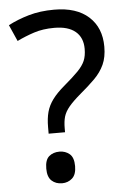

<svg xmlns="http://www.w3.org/2000/svg" viewBox="-53 -763 540 816"><g transform="rotate(-5 217.0 -355.0)"><path d="M140 -228Q140 -266 147.5 -293.5Q155 -321 173.5 -346Q192 -371 224 -398Q263 -431 284.5 -453Q306 -475 315 -496Q324 -517 324 -547Q324 -595 293 -621Q262 -647 203 -647Q154 -647 116 -634.5Q78 -622 43 -605L12 -675Q52 -696 100.5 -710Q149 -724 209 -724Q304 -724 356 -677Q408 -630 408 -549Q408 -504 393.5 -472.5Q379 -441 352.5 -414.5Q326 -388 290 -358Q257 -330 239.5 -309Q222 -288 216 -267.5Q210 -247 210 -218V-201H140ZM117 -54Q117 -91 134.5 -106Q152 -121 179 -121Q204 -121 222 -106Q240 -91 240 -54Q240 -18 222 -2Q204 14 179 14Q152 14 134.5 -2Q117 -18 117 -54Z"/></g></svg>

Font: lguzrati25
Style: Book
Weight: 400
Designer: Jelle Bosma - Monotype Design Team, Universal Thirst
Foundry: Monotype Imaging Inc.
Version: Version 2.106